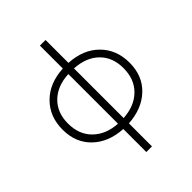

<svg xmlns="http://www.w3.org/2000/svg" viewBox="-262 -860 1203 1203"><g transform="rotate(-45 339.0 -258.5)"><path d="M364 -730V-527Q489 -520 562.5 -446Q636 -372 636 -257Q636 -141 561.5 -70Q487 1 364 9V213H314V9Q191 2 116.5 -69.5Q42 -141 42 -257Q42 -372 115.5 -446Q189 -520 314 -527V-730ZM314 -38V-478Q212 -473 152.5 -414.5Q93 -356 93 -260Q93 -162 153.5 -103Q214 -44 314 -38ZM364 -478V-38Q465 -44 525 -103Q585 -162 585 -260Q585 -356 526 -414Q467 -472 364 -478Z"/></g></svg>

Font: Raleway
Style: Light
Weight: 300
Designer: Matt McInerney, Pablo Impallari, Rodrigo Fuenzalida
Foundry: Matt McInerney, Pablo Impallari, Rodrigo Fuenzalida
Version: Version 3.000